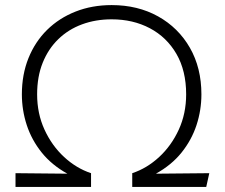

<svg xmlns="http://www.w3.org/2000/svg" viewBox="-20 -735 884 755"><path d="M41 0V-54L245 -52Q183.5 -86 144 -135.2Q104.5 -184.5 85.2 -243.2Q66 -302 66 -364Q66 -442 92 -506.5Q118 -571 165.2 -617.5Q212.5 -664 277.2 -689.5Q342 -715 419 -715Q522 -715 601.8 -670.5Q681.5 -626 726.8 -547Q772 -468 772 -364Q772 -302 752.8 -243.2Q733.5 -184.5 694 -135.2Q654.5 -86 593 -52L803 -54L791 0H500V-54Q557.5 -73 605.8 -117.5Q654 -162 683 -225.2Q712 -288.5 712 -364Q712 -457 673.8 -523Q635.5 -589 569.2 -624Q503 -659 419 -659Q356 -659 302.5 -639.2Q249 -619.5 209.5 -581.2Q170 -543 148 -488.5Q126 -434 126 -364Q126 -288.5 155 -225.2Q184 -162 232.2 -117.5Q280.5 -73 338 -54V0Z"/></svg>

Font: Geologica-Sharp
Style: Regular
Weight: 100
Designer: Sindre Bremnes, Frode Helland
Foundry: Monokrom Skriftforlag AS
Version: Version 1.010;gftools[0.9.28]